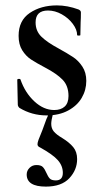

<svg xmlns="http://www.w3.org/2000/svg" viewBox="-20 -417 377 712"><path d="M196 -238Q232 -218 251.5 -205Q271 -192 285.5 -170Q300 -148 300 -117Q300 -83 283 -54Q266 -25 232.5 -7Q199 11 153 11Q98 11 52 -17Q46 -23 46 -29L44 -121Q44 -124 49.5 -124.5Q55 -125 56 -122Q73 -73 107.5 -41Q142 -9 181 -9Q206 -9 220 -22Q234 -35 234 -61Q234 -99 212 -121.5Q190 -144 148 -166Q114 -184 95 -196.5Q76 -209 62.5 -230.5Q49 -252 49 -284Q49 -341 90.5 -369Q132 -397 191 -397Q230 -397 271 -382Q280 -378 280 -371Q280 -348 279 -335L278 -287Q278 -285 272 -285Q266 -285 266 -287Q266 -307 250 -328.5Q234 -350 209 -364Q184 -378 158 -378Q112 -378 112 -334Q112 -302 133.5 -281Q155 -260 196 -238ZM170 42Q170 59 179.5 70.5Q189 82 211 95Q237 111 251.5 128.5Q266 146 266 173Q266 213 237 244Q208 275 150 275Q79 275 79 230Q79 216 89.5 205.5Q100 195 115 195Q132 195 139 202.5Q146 210 152 224Q158 238 164.5 245Q171 252 187 252Q213 252 213 224Q213 198 194.5 177Q176 156 129 130Q124 128 121.5 125Q119 122 119 118Q119 112 123 101Q137 68 152 25Q157 16 161 1L177 2Q170 30 170 42Z"/></svg>

Font: Cormorant Garamond SemiBold
Style: Regular
Weight: 600
Designer: Christian Thalmann (Catharsis Fonts)
Foundry: Catharsis Fonts
Version: Version 4.000